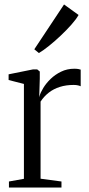

<svg xmlns="http://www.w3.org/2000/svg" viewBox="-20 -839 400 859"><path d="M20 0V-27L87 -39V-463.5L18.5 -481V-506.5L127.5 -528.5H146.5L158 -519V-487.5L155.5 -403.5L157 -409.5Q161 -424.5 173.5 -445.2Q186 -466 206 -485.5Q226 -505 253 -518.2Q280 -531.5 312.5 -531.5Q323.5 -531.5 330.2 -530.2Q337 -529 341 -527.5V-453Q337.5 -455 329.2 -457Q321 -459 309.5 -459Q275.5 -459 247.8 -450.2Q220 -441.5 198.5 -424.8Q177 -408 161.5 -384.5V-39.5L255 -27V0ZM153.5 -602 133.5 -618.5 266.5 -819 331.5 -772Q321 -753 299.5 -728.8Q278 -704.5 251.5 -679.5Q225 -654.5 199.5 -634Q174 -613.5 154.5 -602Z"/></svg>

Font: Merriweather 96pt Light
Style: Regular
Weight: 300
Version: Version 2.100